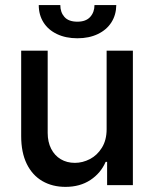

<svg xmlns="http://www.w3.org/2000/svg" viewBox="-20 -730 607 757"><path d="M400.4 -530.3H503.9V0H402.3V-91.8H396.5Q377.4 -47.4 336.4 -20.3Q295.4 6.8 238.3 6.8Q186.5 6.8 147 -16.1Q107.4 -39.1 85.4 -84Q63.5 -128.9 63.5 -193.4V-530.3H168V-206.1Q168 -170.4 181.6 -143.6Q195.3 -116.7 219.5 -102.3Q243.7 -87.9 275.4 -87.9Q305.7 -87.9 334.5 -102.8Q363.3 -117.7 381.8 -147.7Q400.4 -177.7 400.4 -220.7ZM285.2 -579.1Q239.3 -579.1 204.6 -595.7Q169.9 -612.3 151.4 -641.8Q132.8 -671.4 132.8 -710H217.8Q217.8 -681.6 234.1 -663.1Q250.5 -644.5 285.2 -644.5Q318.8 -644.5 335.7 -663.3Q352.5 -682.1 352.5 -710H438.5Q438 -671.4 419.2 -641.8Q400.4 -612.3 365.7 -595.7Q331.1 -579.1 285.2 -579.1Z"/></svg>

Font: WEMIX Pretendard Medium
Style: Regular
Weight: 500
Designer: Base glyphs from Inter by Rasmus Andersson; Hangeul glyphs from Noto Sans CJK(Source Han Sans) by Jang Soo-young and Kan
Foundry: Kil Hyung-jin
Version: Version 1.000